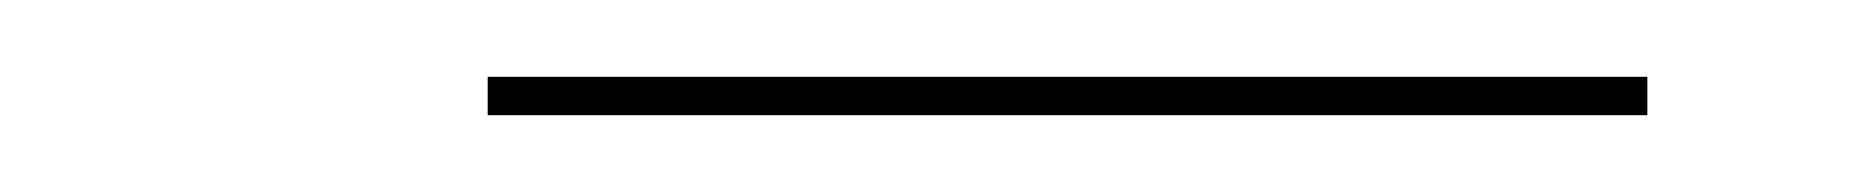

<svg xmlns="http://www.w3.org/2000/svg" viewBox="-20 -720 487 50"><path d="M107 -690V-700H409V-690Z"/></svg>

Font: Imbue 100pt Light
Style: Regular
Weight: 300
Designer: Tyler Finck
Foundry: Etcetera Type Company
Version: Version 1.102; ttfautohint (v1.8.3)